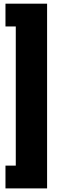

<svg xmlns="http://www.w3.org/2000/svg" viewBox="-20 -854 331 1045"><path d="M236.3 -834V171.4H9.8V47.4H65.9V-710H9.8V-834Z"/></svg>

Font: Battambang Black
Style: Regular
Weight: 900
Designer: Danh Hong
Version: Version 8.002; ttfautohint (v1.8.3)